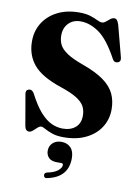

<svg xmlns="http://www.w3.org/2000/svg" viewBox="-103 -778 780 1102"><g transform="rotate(10 287.0 -226.5)"><path d="M302 10.5Q262.5 10.5 235.5 1Q208.5 -8.5 192 -18Q175.5 -27.5 167 -27.5Q157.5 -27.5 146.5 -17.5Q135.5 -7.5 124 2.8Q112.5 13 102.5 13Q81 13 76 -14.5L44.5 -197Q40.5 -219 60 -224.5Q77.5 -229.5 90.5 -208Q124.5 -142 157.2 -105Q190 -68 222.5 -52.8Q255 -37.5 289 -37.5Q335 -37.5 363 -61.5Q391 -85.5 391 -130.5Q391 -160 378.8 -183.8Q366.5 -207.5 333.2 -228.5Q300 -249.5 238 -270Q122 -309 75.5 -365Q29 -421 29 -500.5Q29 -562 59 -609.2Q89 -656.5 142.8 -683.5Q196.5 -710.5 268.5 -710.5Q307.5 -710.5 333.8 -702Q360 -693.5 377 -685Q394 -676.5 405.5 -676.5Q416 -676.5 427 -685.5Q438 -694.5 449.2 -703.5Q460.5 -712.5 472 -712.5Q482 -712.5 488 -705.2Q494 -698 500 -679.5L547.5 -499Q554.5 -473.5 534.5 -467Q514 -460.5 503 -482.5Q447.5 -585 393.8 -623.2Q340 -661.5 285 -661.5Q241.5 -661.5 215 -634.2Q188.5 -607 188.5 -563Q188.5 -533.5 200.5 -509.2Q212.5 -485 245.5 -463Q278.5 -441 341.5 -418.5Q419 -390.5 464 -358Q509 -325.5 528 -285.2Q547 -245 547 -194.5Q547 -137 517.8 -90.5Q488.5 -44 433.5 -16.8Q378.5 10.5 302 10.5ZM290.5 158.5Q257.5 158.5 242.2 142.2Q227 126 227 102Q227 74 246.5 56.2Q266 38.5 296.5 38.5Q330 38.5 350.5 59.5Q371 80.5 371 121.5Q371 232.5 252.5 257.5Q234 263 231 246.5Q228 231.5 244.5 226.5Q286.5 218.5 306.8 201.5Q327 184.5 327 169Q327 158.5 315.5 158.5Z"/></g></svg>

Font: Fraunces 144pt S050
Style: Bold
Weight: 700
Version: Version 1.000; ttfautohint (v1.8.3)